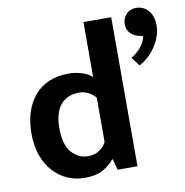

<svg xmlns="http://www.w3.org/2000/svg" viewBox="-83 -816 874 906"><g transform="rotate(-10 354.5 -363.0)"><path d="M372 -714H505V0H410L396 -52H392Q373 -27 339.5 -8Q306 11 252 11Q207 11 168.5 -6Q130 -23 101 -55Q72 -87 55.5 -133Q39 -179 39 -238Q39 -295 54 -341Q69 -387 97 -419.5Q125 -452 166 -469.5Q207 -487 260 -487Q294 -487 324.5 -477Q355 -467 372 -451ZM372 -352Q359 -368 338.5 -379Q318 -390 292 -390Q268 -390 246.5 -382Q225 -374 208.5 -356.5Q192 -339 182.5 -310.5Q173 -282 173 -241Q173 -161 205.5 -124Q238 -87 285 -87Q317 -87 339 -102.5Q361 -118 372 -139ZM621 -604Q596 -609 579 -626Q562 -643 562 -671Q562 -697 580 -717Q598 -737 630 -737Q643 -737 657 -731.5Q671 -726 682.5 -714.5Q694 -703 701.5 -684.5Q709 -666 709 -639Q709 -611 699.5 -585Q690 -559 674.5 -536.5Q659 -514 639 -496Q619 -478 597 -467L566 -509Q592 -524 612.5 -548Q633 -572 638 -600Z"/></g></svg>

Font: Mukta
Style: Bold
Weight: 700
Designer: Girish Dalvi and Yashodeep Gholap
Foundry: Ek Type
Version: Version 2.538;PS 1.002;hotconv 16.6.51;makeotf.lib2.5.65220;